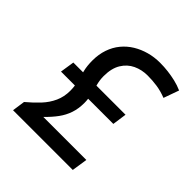

<svg xmlns="http://www.w3.org/2000/svg" viewBox="-190 -850 991 991"><g transform="rotate(45 305.5 -355.0)"><path d="M55 0 65 -70Q102 -101 131 -132Q160 -163 176.5 -199.5Q193 -236 193 -279Q193 -312 185.5 -341.5Q178 -371 170.5 -401.5Q163 -432 163 -471Q163 -516 176 -554Q189 -592 213 -621Q237 -650 269 -669.5Q301 -689 339 -699.5Q377 -710 419 -710Q449 -710 477.5 -706.5Q506 -703 534 -696.5Q562 -690 589 -678L559 -594Q523 -608 489.5 -613Q456 -618 420 -618Q377 -618 341 -601Q305 -584 283 -548Q261 -512 261 -455Q261 -427 268.5 -398.5Q276 -370 282.5 -342Q289 -314 289 -287Q289 -245 277.5 -211Q266 -177 244 -147Q222 -117 190 -86H504L491 0ZM89 -316 101 -394H482L471 -316Z"/></g></svg>

Font: Georama ExtraCondensed Thin Medium
Style: Italic
Weight: 500
Italic angle: -9°
Version: Version 1.001